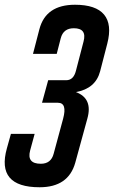

<svg xmlns="http://www.w3.org/2000/svg" viewBox="-77 -779 480 809"><path d="M239 -759Q327 -759 361.5 -717.5Q396 -676 375 -595L345 -479Q326 -406 243 -391Q315 -364 291 -279L240 -93Q211 10 90 10Q-94 10 -48 -154L-31 -215H69L50 -145Q35 -89 95 -89Q138 -89 149 -131L189 -279Q207 -346 167 -346H100L126 -441H202Q233 -441 243 -481L275 -604Q290 -660 234 -660Q190 -660 179 -618L162 -552H62L89 -656Q116 -759 239 -759Z"/></svg>

Font: Air America
Style: Regular
Weight: 400
Designer: William G. Sherman
Foundry: Aaron Bell – Saja Typeworks
Version: Version 1.100;PS 001.100;hotconv 1.0.88;makeotf.lib2.5.64775